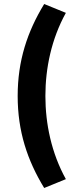

<svg xmlns="http://www.w3.org/2000/svg" viewBox="-20 -756 400 956"><path d="M200 180 308 136C236 6 206 -140 206 -278C206 -416 236 -562 308 -692L200 -736C116 -598 68 -454 68 -278C68 -102 116 42 200 180Z"/></svg>

Font: Giro Sans Black
Style: Regular
Weight: 900
Designer: Paul D. Hunt
Foundry: Adobe Systems Incorporated
Version: Version 1.000;PS 1.0;hotconv 1.0.88;makeotf.lib2.5.647800